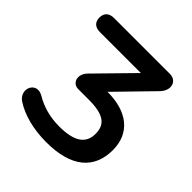

<svg xmlns="http://www.w3.org/2000/svg" viewBox="-188 -853 1011 1011"><g transform="rotate(45 317.5 -347.5)"><path d="M304 10C493 10 582 -72 582 -209C582 -333 495 -406 345 -406L536 -602C581 -647 564 -705 510 -705H94C58 -705 38 -686 38 -652C38 -619 58 -600 94 -600H399L202 -399C165 -360 180 -307 226 -307H304C415 -307 457 -275 457 -205C457 -133 406 -97 294 -97C224 -97 165 -114 111 -146C44 -184 2 -93 63 -52C122 -13 207 10 304 10Z"/></g></svg>

Font: SN Pro SemiBold
Style: Regular
Weight: 600
Designer: Tobias Whetton
Foundry: Supernotes
Version: Version 1.003;Glyphs 3.3 (3324)